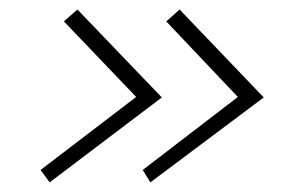

<svg xmlns="http://www.w3.org/2000/svg" viewBox="-20 -455 639 402"><path d="M84 -73.2 318.8 -251 142.1 -435.1 113.8 -410.2 265.1 -252 64.9 -99.1ZM294.9 -73.2 532.2 -251 356 -435.1 328.1 -410.2 478 -252 278.8 -99.1Z"/></svg>

Font: Comic Neue Angular Light Italic
Style: Regular
Weight: 300
Italic angle: -12°
Designer: Craig Rozynski
Foundry: Craig Rozynski
Version: Version 2.003